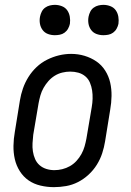

<svg xmlns="http://www.w3.org/2000/svg" viewBox="-20 -763 540 791"><path d="M202 8Q174 8 146.5 1.5Q119 -5 97.5 -20Q76 -35 61.5 -58Q47 -81 41 -107.5Q35 -134 35.5 -162.5Q36 -191 41 -219L62 -349Q66 -374 74.5 -398.5Q83 -423 97 -445.5Q111 -468 130.5 -486.5Q150 -505 174 -517Q198 -529 223 -535Q248 -541 273 -541Q302 -541 328.5 -533Q355 -525 377 -510Q399 -495 413.5 -472Q428 -449 434 -422.5Q440 -396 439.5 -367.5Q439 -339 434 -311L413 -181Q409 -156 401 -131.5Q393 -107 379 -84.5Q365 -62 345 -43.5Q325 -25 301.5 -13Q278 -1 252.5 3.5Q227 8 202 8ZM204 -62Q220 -62 236.5 -66Q253 -70 268 -78.5Q283 -87 295 -100Q307 -113 315.5 -128.5Q324 -144 328.5 -160Q333 -176 336 -192L358 -322Q361 -339 361.5 -356.5Q362 -374 359.5 -390.5Q357 -407 350.5 -422.5Q344 -438 331.5 -448.5Q319 -459 303 -463.5Q287 -468 269 -468Q253 -468 236.5 -464Q220 -460 205.5 -451Q191 -442 179.5 -429Q168 -416 159.5 -401Q151 -386 146.5 -370Q142 -354 139 -338L117 -208Q115 -191 114 -173.5Q113 -156 115.5 -139.5Q118 -123 124.5 -108Q131 -93 143 -82.5Q155 -72 171 -67Q187 -62 204 -62ZM406 -618Q391 -618 377.5 -623Q364 -628 355.5 -639.5Q347 -651 344.5 -665.5Q342 -680 345 -695Q347 -705 352 -715Q357 -725 366 -731.5Q375 -738 385.5 -740.5Q396 -743 406 -743Q421 -743 435 -737.5Q449 -732 457 -720.5Q465 -709 467.5 -694.5Q470 -680 468 -665Q466 -655 460.5 -645Q455 -635 446 -628.5Q437 -622 426.5 -620Q416 -618 406 -618ZM206 -618Q191 -618 177.5 -623Q164 -628 155.5 -639.5Q147 -651 144.5 -665.5Q142 -680 145 -695Q147 -705 152 -715Q157 -725 166 -731.5Q175 -738 185.5 -740.5Q196 -743 206 -743Q221 -743 235 -737.5Q249 -732 257 -720.5Q265 -709 267.5 -694.5Q270 -680 268 -665Q266 -655 260.5 -645Q255 -635 246 -628.5Q237 -622 226.5 -620Q216 -618 206 -618Z"/></svg>

Font: Iosevka Slab
Style: Italic
Weight: 400
Italic angle: -9°
Monospace: yes
Designer: Belleve Invis
Foundry: Belleve Invis
Version: Version 11.1.0; ttfautohint (v1.8.3)